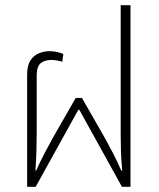

<svg xmlns="http://www.w3.org/2000/svg" viewBox="-20 -723 614 743"><path d="M85 0V-435Q85 -470 98 -489.5Q111 -509 131 -517Q151 -525 172 -525Q187 -525 202 -521.5Q217 -518 225 -514L221 -484Q212 -487 200.5 -489Q189 -491 178 -491Q153 -491 137.5 -478.5Q122 -466 122 -430V-206Q122 -177 121 -140.5Q120 -104 117 -63H120Q137 -101 154 -133Q171 -165 187 -194L273 -344H297L383 -194Q404 -156 419.5 -126Q435 -96 449 -63H453Q449 -104 448 -140.5Q447 -177 447 -206V-703H485V0H452L287 -298H283L118 0Z"/></svg>

Font: Noto Sans Thai UI SemCond ExtLt
Style: Regular
Weight: 200
Width: 4
Designer: Monotype Design Team
Foundry: Monotype Imaging Inc.
Version: Version 2.000